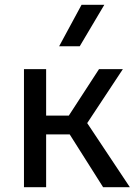

<svg xmlns="http://www.w3.org/2000/svg" viewBox="-20 -777 583 797"><path d="M408 0 242.5 -261.5 391 -490H490L342 -266L519 0ZM79.5 0V-490H171.5V-297H318V-219H171.5V0ZM225.5 -585 318.5 -757H413L311 -585Z"/></svg>

Font: Geologica Roman Light
Style: Regular
Weight: 300
Designer: Sindre Bremnes, Frode Helland
Foundry: Monokrom Skriftforlag AS
Version: Version 1.010;gftools[0.9.28]